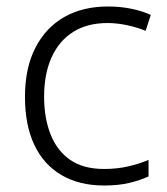

<svg xmlns="http://www.w3.org/2000/svg" viewBox="-20 -562 516 592"><path d="M301 10Q224 10 169 -22.5Q114 -55 85.5 -116Q57 -177 57 -263Q57 -353 89.5 -415.5Q122 -478 179 -510Q236 -542 313 -542Q351 -542 385 -535Q419 -528 445 -516L429 -467Q402 -478 371 -484.5Q340 -491 312 -491Q249 -491 205.5 -463.5Q162 -436 139 -385Q116 -334 116 -264Q116 -198 136 -147.5Q156 -97 196.5 -69Q237 -41 301 -41Q341 -41 375.5 -49Q410 -57 438 -69V-18Q412 -6 378.5 2Q345 10 301 10Z"/></svg>

Font: Noto Sans Khmer Light
Style: Regular
Weight: 300
Version: Version 2.003